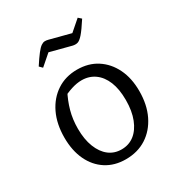

<svg xmlns="http://www.w3.org/2000/svg" viewBox="-173 -830 881 951"><g transform="rotate(-30 267.0 -354.5)"><path d="M270 9Q206 9 158.5 -21.5Q111 -52 85 -107Q59 -162 59 -236Q59 -314 87 -372.5Q115 -431 165 -464Q215 -497 281 -497Q346 -497 394 -466Q442 -435 469 -380Q496 -325 496 -251Q496 -173 467.5 -114.5Q439 -56 388.5 -23.5Q338 9 270 9ZM276 -44Q318 -44 349 -68Q380 -92 398 -137.5Q416 -183 416 -246Q416 -308 398.5 -351Q381 -394 349 -417Q317 -440 274 -440Q247 -440 215.5 -430Q184 -420 146 -400L189 -433Q165 -388 152 -341Q139 -294 139 -241Q139 -180 156.5 -135.5Q174 -91 204.5 -67.5Q235 -44 276 -44ZM141 -589 125 -605Q149 -642 165 -662.5Q181 -683 192 -690.5Q203 -698 212.5 -698.5Q222 -699 233 -696L352 -665L413 -718L430 -703Q399 -655 381 -634.5Q363 -614 350 -610.5Q337 -607 321 -611L202 -642Z"/></g></svg>

Font: Piazzolla Thin
Style: Regular
Weight: 400
Version: Version 2.001